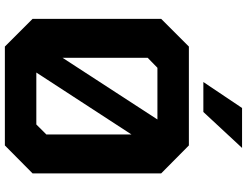

<svg xmlns="http://www.w3.org/2000/svg" viewBox="-130 -860 990 769"><g transform="rotate(90 364.5 -475.0)"><path d="M308 -795 412 -950H572L428 -795ZM166 0 55 -111V-626L166 -737H562L674 -626V-111L562 0ZM211 -231 458 -611H251L211 -572ZM270 -126H478L518 -166V-507Z"/></g></svg>

Font: Tomorrow SemiBold
Style: Regular
Weight: 600
Designer: Tony de Marco, Monica Rizzolli
Foundry: Just in Type
Version: Version 2.002